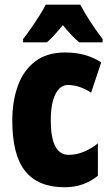

<svg xmlns="http://www.w3.org/2000/svg" viewBox="-20 -786 473 816"><path d="M253.9 9.8Q142.1 9.8 87.2 -58.6Q32.2 -127 32.2 -273.9Q32.2 -354.5 55.4 -419.9Q78.6 -485.4 128.4 -524.2Q178.2 -563 256.8 -563Q302.7 -563 340.1 -552.5Q377.4 -542 410.2 -521L367.2 -392.1Q317.9 -424.8 268.1 -424.8Q235.4 -424.8 215.6 -385.7Q195.8 -346.7 195.8 -273.9Q195.8 -127.9 272 -127.9Q334.5 -127.9 396 -176.8V-39.1Q336.9 9.8 253.9 9.8ZM321.3 -766.1Q356.9 -698.2 416 -620.1V-606H316.9Q286.6 -630.4 247.1 -679.2Q204.6 -627 179.2 -606H78.1V-620.1Q91.8 -637.2 111.1 -664.8Q130.4 -692.4 148.2 -720.5Q166 -748.5 174.3 -766.1Z"/></svg>

Font: Open Sans Condensed ExtraBold
Style: Regular
Weight: 800
Width: 3
Designer: Monotype Design Team
Foundry: Monotype Imaging Inc.
Version: Version 3.000; ttfautohint (v1.8.4)